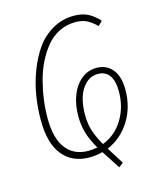

<svg xmlns="http://www.w3.org/2000/svg" viewBox="-117 -777 800 959"><g transform="rotate(-15 283.0 -298.0)"><path d="M509.8 -270Q509.8 -179.2 465.8 -109.1Q421.9 -39.1 348.1 -7.8Q355 3.4 402.8 79.1L379.9 97.2Q331.1 23.4 317.9 2Q283.2 11.2 250 11.2Q161.1 11.2 111.6 -50.3Q62 -111.8 62 -231.9Q62 -293.9 72 -356.2Q82 -418.5 105.2 -479.7Q128.4 -541 161.6 -587.9Q194.8 -634.8 245.1 -663.8Q295.4 -692.9 356 -692.9Q398.4 -692.9 428.5 -677.5Q458.5 -662.1 484.9 -632.8L462.9 -610.8Q436.5 -637.2 412.6 -648.7Q388.7 -660.2 355 -660.2Q310.1 -660.2 271.5 -641.1Q232.9 -622.1 205.3 -588.9Q177.7 -555.7 156.5 -513.4Q135.3 -471.2 122.6 -422.6Q109.9 -374 103.5 -326.4Q97.2 -278.8 97.2 -232.9Q97.2 -126.5 138.2 -74.2Q179.2 -22 252.9 -22Q274.4 -22 299.8 -26.9Q272.9 -72.3 260.5 -113.3Q248 -154.3 248 -202.1Q248 -259.3 265.4 -306.4Q282.7 -353.5 317.4 -382.8Q352.1 -412.1 397.9 -412.1Q449.2 -412.1 479.5 -375.2Q509.8 -338.4 509.8 -270ZM331.1 -36.1Q397.9 -61.5 437 -125Q476.1 -188.5 476.1 -270Q476.1 -325.2 455.6 -353Q435.1 -380.9 397 -380.9Q359.9 -380.9 333.3 -355.2Q306.6 -329.6 294.4 -289.6Q282.2 -249.5 282.2 -200.2Q282.2 -154.8 293.9 -117.7Q305.7 -80.6 331.1 -36.1Z"/></g></svg>

Font: Fira Sans Compressed UltraLight
Style: Italic
Weight: 200
Width: 3
Italic angle: -8°
Designer: Carrois Corporate & Edenspiekermann AG
Foundry: Carrois Corporate GbR & Edenspiekermann AG
Version: Version 4.203;PS 004.203;hotconv 1.0.88;makeotf.lib2.5.64775